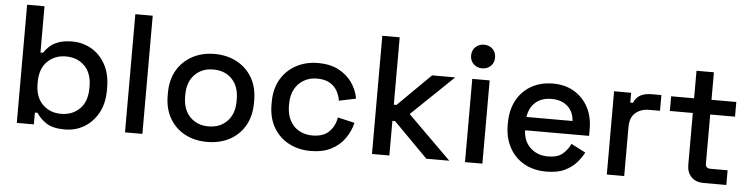

<svg xmlns="http://www.w3.org/2000/svg" viewBox="-45 -909 4429 1133"><g transform="rotate(5 2170.0 -343.0)"><path d="M361 14Q289 14 250.5 -12Q212 -38 193 -70H177V0H76V-700H179V-426H195Q207 -446 227 -464.5Q247 -483 280 -495Q313 -507 361 -507Q423 -507 475 -477Q527 -447 558 -390Q589 -333 589 -254V-239Q589 -159 557.5 -102.5Q526 -46 474.5 -16Q423 14 361 14ZM331 -76Q398 -76 441.5 -119Q485 -162 485 -242V-251Q485 -330 442 -373Q399 -416 331 -416Q265 -416 221.5 -373Q178 -330 178 -251V-242Q178 -162 221.5 -119Q265 -76 331 -76Z M717 0V-700H820V0Z M1204 14Q1130 14 1072.5 -16.5Q1015 -47 982 -104Q949 -161 949 -239V-254Q949 -332 982 -388.5Q1015 -445 1072.5 -476Q1130 -507 1204 -507Q1278 -507 1336 -476Q1394 -445 1427 -388.5Q1460 -332 1460 -254V-239Q1460 -161 1427 -104Q1394 -47 1336 -16.5Q1278 14 1204 14ZM1204 -78Q1272 -78 1314.5 -121.5Q1357 -165 1357 -242V-251Q1357 -328 1315 -371.5Q1273 -415 1204 -415Q1137 -415 1094.5 -371.5Q1052 -328 1052 -251V-242Q1052 -165 1094.5 -121.5Q1137 -78 1204 -78Z M1817 14Q1746 14 1688.5 -16Q1631 -46 1597.5 -103Q1564 -160 1564 -240V-253Q1564 -333 1597.5 -389.5Q1631 -446 1688.5 -476.5Q1746 -507 1817 -507Q1888 -507 1938 -481Q1988 -455 2018.5 -412Q2049 -369 2058 -317L1958 -296Q1953 -329 1937 -356Q1921 -383 1892 -399Q1863 -415 1819 -415Q1776 -415 1741.5 -395.5Q1707 -376 1687 -339.5Q1667 -303 1667 -251V-242Q1667 -190 1687 -153Q1707 -116 1741.5 -97Q1776 -78 1819 -78Q1884 -78 1918 -111.5Q1952 -145 1961 -197L2061 -174Q2049 -123 2018.5 -80Q1988 -37 1938 -11.5Q1888 14 1817 14Z M2180 0V-700H2283V-301H2299L2493 -493H2630L2381 -254L2638 0H2502L2299 -205H2283V0Z M2731 0V-493H2834V0ZM2783 -560Q2753 -560 2732.5 -579.5Q2712 -599 2712 -630Q2712 -661 2732.5 -680.5Q2753 -700 2783 -700Q2814 -700 2834 -680.5Q2854 -661 2854 -630Q2854 -599 2834 -579.5Q2814 -560 2783 -560Z M3213 14Q3138 14 3082 -17.5Q3026 -49 2994.5 -106.5Q2963 -164 2963 -240V-252Q2963 -329 2994 -386.5Q3025 -444 3080.5 -475.5Q3136 -507 3209 -507Q3280 -507 3333.5 -475.5Q3387 -444 3417 -388Q3447 -332 3447 -257V-218H3068Q3070 -153 3111.5 -114.5Q3153 -76 3215 -76Q3273 -76 3302.5 -102Q3332 -128 3348 -162L3433 -118Q3419 -90 3392.5 -59Q3366 -28 3323 -7Q3280 14 3213 14ZM3069 -297H3342Q3338 -353 3302 -384.5Q3266 -416 3208 -416Q3150 -416 3113.5 -384.5Q3077 -353 3069 -297Z M3571 0V-493H3672V-435H3688Q3700 -466 3726.5 -480.5Q3753 -495 3792 -495H3851V-402H3788Q3738 -402 3706 -374.5Q3674 -347 3674 -290V0Z M4143 0Q4098 0 4071.5 -27Q4045 -54 4045 -99V-406H3909V-493H4045V-656H4148V-493H4295V-406H4148V-117Q4148 -87 4176 -87H4279V0Z"/></g></svg>

Font: Space Grotesk Medium
Style: Regular
Weight: 500
Designer: Florian Karsten
Foundry: Florian Karsten
Version: Version 2.000